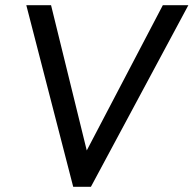

<svg xmlns="http://www.w3.org/2000/svg" viewBox="-20 -717 743 737"><path d="M261 0 81 -697H176L321 -107H296L605 -697H703L329 0Z"/></svg>

Font: Hanken Grotesk
Style: Italic
Weight: 400
Italic angle: -8°
Designer: Alfredo Marco Pradil
Foundry: Hanken Design Co.
Version: Version 3.013